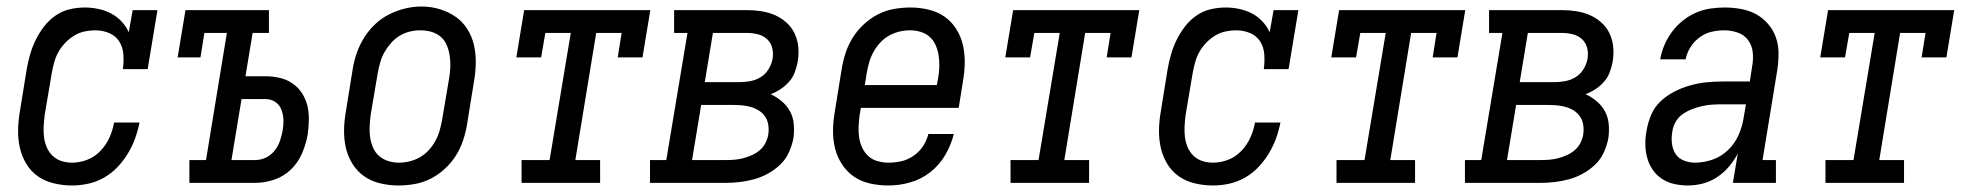

<svg xmlns="http://www.w3.org/2000/svg" viewBox="-20 -561 6040 589"><path d="M201 8Q173 8 145.5 1.5Q118 -5 96.5 -20Q75 -35 61 -58Q47 -81 41 -107.5Q35 -134 35.5 -162.5Q36 -191 41 -219L62 -349Q66 -372 72.5 -394.5Q79 -417 89.5 -438.5Q100 -460 115 -479.5Q130 -499 150 -513Q170 -527 193.5 -532.5Q217 -538 240 -538Q261 -538 282 -533.5Q303 -529 321 -519.5Q339 -510 353 -495Q367 -480 375 -462L387 -530H463L433 -349H357Q360 -371 358.5 -393.5Q357 -416 346 -433.5Q335 -451 315 -459.5Q295 -468 272 -468Q256 -468 239.5 -464.5Q223 -461 208 -452Q193 -443 180.5 -430Q168 -417 159.5 -402Q151 -387 146.5 -370.5Q142 -354 139 -338L117 -208Q115 -191 114 -174Q113 -157 115 -140.5Q117 -124 123.5 -109Q130 -94 141.5 -83Q153 -72 168.5 -67Q184 -62 201 -62Q225 -62 248 -71Q271 -80 288.5 -98.5Q306 -117 316 -139.5Q326 -162 330 -185H408Q403 -160 394.5 -136.5Q386 -113 372.5 -90.5Q359 -68 340.5 -48.5Q322 -29 299 -16Q276 -3 251 2.5Q226 8 201 8Z M561 0V-70H612L676 -460H607L595 -385H525L549 -530H805V-460H755L733 -327H795Q817 -327 838.5 -322Q860 -317 877.5 -305Q895 -293 906.5 -275Q918 -257 923 -236.5Q928 -216 927.5 -193.5Q927 -171 924 -149Q919 -120 907 -91.5Q895 -63 873 -41.5Q851 -20 821.5 -10Q792 0 763 0ZM690 -70H763Q780 -70 795.5 -77.5Q811 -85 822 -98.5Q833 -112 838.5 -128Q844 -144 847 -160Q850 -176 849.5 -192.5Q849 -209 843.5 -224Q838 -239 825 -248Q812 -257 795 -257H721Z M1202 8Q1174 8 1146.5 1.5Q1119 -5 1097.5 -20Q1076 -35 1061.5 -58Q1047 -81 1041 -107.5Q1035 -134 1035.5 -162.5Q1036 -191 1041 -219L1062 -349Q1066 -374 1074.5 -398.5Q1083 -423 1097 -445.5Q1111 -468 1130.5 -486.5Q1150 -505 1174 -517Q1198 -529 1223 -535Q1248 -541 1273 -541Q1302 -541 1328.5 -533Q1355 -525 1377 -510Q1399 -495 1413.5 -472Q1428 -449 1434 -422.5Q1440 -396 1439.5 -367.5Q1439 -339 1434 -311L1413 -181Q1409 -156 1401 -131.5Q1393 -107 1379 -84.5Q1365 -62 1345 -43.5Q1325 -25 1301.5 -13Q1278 -1 1252.5 3.5Q1227 8 1202 8ZM1204 -62Q1220 -62 1236.5 -66Q1253 -70 1268 -78.5Q1283 -87 1295 -100Q1307 -113 1315.5 -128.5Q1324 -144 1328.5 -160Q1333 -176 1336 -192L1358 -322Q1361 -339 1361.5 -356.5Q1362 -374 1359.5 -390.5Q1357 -407 1350.5 -422.5Q1344 -438 1331.5 -448.5Q1319 -459 1303 -463.5Q1287 -468 1269 -468Q1253 -468 1236.5 -464Q1220 -460 1205.5 -451Q1191 -442 1179.5 -429Q1168 -416 1159.5 -401Q1151 -386 1146.5 -370Q1142 -354 1139 -338L1117 -208Q1115 -191 1114 -173.5Q1113 -156 1115.5 -139.5Q1118 -123 1124.5 -108Q1131 -93 1143 -82.5Q1155 -72 1171 -67Q1187 -62 1204 -62Z M1580 0V-70H1666L1731 -460H1653L1640 -385H1564L1588 -530H1975L1951 -385H1875L1887 -460H1809L1745 -70H1821V0Z M1974 0V-70H2024L2089 -460H2048V-530H2271Q2294 -530 2316 -526.5Q2338 -523 2357.5 -514.5Q2377 -506 2393 -491.5Q2409 -477 2418 -457.5Q2427 -438 2429 -415.5Q2431 -393 2427 -371Q2424 -355 2418 -339Q2412 -323 2400.5 -310Q2389 -297 2374.5 -287.5Q2360 -278 2344 -272Q2362 -264 2378 -250.5Q2394 -237 2403.5 -219.5Q2413 -202 2415 -180.5Q2417 -159 2414 -137Q2410 -116 2400.5 -94.5Q2391 -73 2374 -56.5Q2357 -40 2336 -28.5Q2315 -17 2293 -11Q2271 -5 2249 -2.5Q2227 0 2206 0ZM2142 -309H2248Q2264 -309 2281 -312Q2298 -315 2313 -324Q2328 -333 2337.5 -348.5Q2347 -364 2350 -380Q2353 -397 2349 -413.5Q2345 -430 2333 -441Q2321 -452 2304.5 -456Q2288 -460 2271 -460H2167ZM2103 -70H2206Q2219 -70 2232.5 -71Q2246 -72 2259.5 -75.5Q2273 -79 2286.5 -85Q2300 -91 2311 -100.5Q2322 -110 2328.5 -123Q2335 -136 2337 -149Q2339 -163 2337 -177Q2335 -191 2328 -202Q2321 -213 2310 -220.5Q2299 -228 2286 -232Q2273 -236 2259.5 -237.5Q2246 -239 2232 -239H2131Z M2706 8Q2677 8 2649.5 2Q2622 -4 2600 -19Q2578 -34 2563 -57Q2548 -80 2541.5 -106.5Q2535 -133 2535.5 -162Q2536 -191 2541 -219L2562 -349Q2566 -374 2574 -398.5Q2582 -423 2596 -445.5Q2610 -468 2630 -486.5Q2650 -505 2673.5 -517Q2697 -529 2722.5 -533.5Q2748 -538 2773 -538Q2801 -538 2828.5 -531.5Q2856 -525 2877.5 -510Q2899 -495 2913.5 -472Q2928 -449 2934 -422.5Q2940 -396 2939.5 -367.5Q2939 -339 2934 -311L2921 -230H2621L2617 -208Q2615 -191 2614 -173.5Q2613 -156 2615.5 -139.5Q2618 -123 2625 -108Q2632 -93 2644 -82Q2656 -71 2672.5 -66.5Q2689 -62 2706 -62Q2726 -62 2745.5 -66.5Q2765 -71 2782.5 -83Q2800 -95 2811.5 -112.5Q2823 -130 2828 -150H2906Q2898 -117 2880 -86Q2862 -55 2834 -33Q2806 -11 2772.5 -1.5Q2739 8 2706 8ZM2633 -300H2854L2858 -322Q2861 -339 2861.5 -356.5Q2862 -374 2859.5 -390.5Q2857 -407 2850.5 -422Q2844 -437 2832.5 -447.5Q2821 -458 2805 -463Q2789 -468 2771 -468Q2755 -468 2738.5 -464Q2722 -460 2707 -451.5Q2692 -443 2680 -430Q2668 -417 2659.5 -401.5Q2651 -386 2646.5 -370Q2642 -354 2639 -338Z M3080 0V-70H3166L3231 -460H3153L3140 -385H3064L3088 -530H3475L3451 -385H3375L3387 -460H3309L3245 -70H3321V0Z M3701 8Q3673 8 3645.5 1.5Q3618 -5 3596.5 -20Q3575 -35 3561 -58Q3547 -81 3541 -107.5Q3535 -134 3535.5 -162.5Q3536 -191 3541 -219L3562 -349Q3566 -372 3572.5 -394.5Q3579 -417 3589.5 -438.5Q3600 -460 3615 -479.5Q3630 -499 3650 -513Q3670 -527 3693.5 -532.5Q3717 -538 3740 -538Q3761 -538 3782 -533.5Q3803 -529 3821 -519.5Q3839 -510 3853 -495Q3867 -480 3875 -462L3887 -530H3963L3933 -349H3857Q3860 -371 3858.5 -393.5Q3857 -416 3846 -433.5Q3835 -451 3815 -459.5Q3795 -468 3772 -468Q3756 -468 3739.5 -464.5Q3723 -461 3708 -452Q3693 -443 3680.5 -430Q3668 -417 3659.5 -402Q3651 -387 3646.5 -370.5Q3642 -354 3639 -338L3617 -208Q3615 -191 3614 -174Q3613 -157 3615 -140.5Q3617 -124 3623.5 -109Q3630 -94 3641.5 -83Q3653 -72 3668.5 -67Q3684 -62 3701 -62Q3725 -62 3748 -71Q3771 -80 3788.5 -98.5Q3806 -117 3816 -139.5Q3826 -162 3830 -185H3908Q3903 -160 3894.5 -136.5Q3886 -113 3872.5 -90.5Q3859 -68 3840.5 -48.5Q3822 -29 3799 -16Q3776 -3 3751 2.5Q3726 8 3701 8Z M4080 0V-70H4166L4231 -460H4153L4140 -385H4064L4088 -530H4475L4451 -385H4375L4387 -460H4309L4245 -70H4321V0Z M4474 0V-70H4524L4589 -460H4548V-530H4771Q4794 -530 4816 -526.5Q4838 -523 4857.5 -514.5Q4877 -506 4893 -491.5Q4909 -477 4918 -457.5Q4927 -438 4929 -415.5Q4931 -393 4927 -371Q4924 -355 4918 -339Q4912 -323 4900.5 -310Q4889 -297 4874.5 -287.5Q4860 -278 4844 -272Q4862 -264 4878 -250.5Q4894 -237 4903.5 -219.5Q4913 -202 4915 -180.5Q4917 -159 4914 -137Q4910 -116 4900.5 -94.5Q4891 -73 4874 -56.5Q4857 -40 4836 -28.5Q4815 -17 4793 -11Q4771 -5 4749 -2.5Q4727 0 4706 0ZM4642 -309H4748Q4764 -309 4781 -312Q4798 -315 4813 -324Q4828 -333 4837.5 -348.5Q4847 -364 4850 -380Q4853 -397 4849 -413.5Q4845 -430 4833 -441Q4821 -452 4804.5 -456Q4788 -460 4771 -460H4667ZM4603 -70H4706Q4719 -70 4732.5 -71Q4746 -72 4759.5 -75.5Q4773 -79 4786.5 -85Q4800 -91 4811 -100.5Q4822 -110 4828.5 -123Q4835 -136 4837 -149Q4839 -163 4837 -177Q4835 -191 4828 -202Q4821 -213 4810 -220.5Q4799 -228 4786 -232Q4773 -236 4759.5 -237.5Q4746 -239 4732 -239H4631Z M5158 8Q5137 8 5116.5 3.5Q5096 -1 5079 -12Q5062 -23 5050.5 -39.5Q5039 -56 5033.5 -75.5Q5028 -95 5027.5 -116.5Q5027 -138 5031 -159Q5035 -184 5045 -208Q5055 -232 5074 -250Q5093 -268 5116.5 -280Q5140 -292 5165 -299Q5190 -306 5214.5 -308.5Q5239 -311 5263 -311H5348L5355 -357Q5359 -378 5357 -399.5Q5355 -421 5343 -437.5Q5331 -454 5311 -461Q5291 -468 5270 -468Q5250 -468 5230.5 -463.5Q5211 -459 5194 -446.5Q5177 -434 5166 -416.5Q5155 -399 5151 -379H5073Q5077 -402 5086 -423Q5095 -444 5109 -463Q5123 -482 5141.5 -497Q5160 -512 5181.5 -521.5Q5203 -531 5225.5 -534.5Q5248 -538 5270 -538Q5295 -538 5320.5 -533.5Q5346 -529 5367 -517.5Q5388 -506 5404 -487.5Q5420 -469 5428 -446Q5436 -423 5436 -397Q5436 -371 5432 -345L5387 -70H5428V0H5296L5311 -90Q5300 -69 5284 -50Q5268 -31 5247.5 -17.5Q5227 -4 5204 2Q5181 8 5158 8ZM5180 -62Q5207 -62 5234 -71.5Q5261 -81 5281.5 -101Q5302 -121 5313.5 -147Q5325 -173 5329 -200L5336 -241H5263Q5248 -241 5232.5 -240Q5217 -239 5201.5 -235.5Q5186 -232 5170.5 -226Q5155 -220 5141.5 -210.5Q5128 -201 5120 -186.5Q5112 -172 5110 -156Q5107 -139 5109 -121Q5111 -103 5120 -89Q5129 -75 5145.5 -68.5Q5162 -62 5180 -62Z M5580 0V-70H5666L5731 -460H5653L5640 -385H5564L5588 -530H5975L5951 -385H5875L5887 -460H5809L5745 -70H5821V0Z"/></svg>

Font: Iosevka Slab Oblique
Style: Regular
Weight: 400
Italic angle: -9°
Monospace: yes
Designer: Belleve Invis
Foundry: Belleve Invis
Version: Version 11.1.1; ttfautohint (v1.8.3)